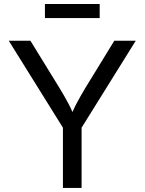

<svg xmlns="http://www.w3.org/2000/svg" viewBox="-20 -929 715 949"><path d="M291 0V-297.9L23.4 -727.5H130.4L274.9 -492.7Q298.8 -453.6 317.9 -417.7Q336.9 -381.8 356.9 -329.6H319.8Q339.8 -382.8 359.1 -418.9Q378.4 -455.1 400.9 -492.7L544.9 -727.5H650.9L383.3 -297.9V0ZM472.7 -909.2V-839.8H202.1V-909.2Z"/></svg>

Font: Inter 16pt
Style: Regular
Weight: 400
Version: Version 4.001;git-66647c0bb